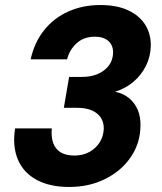

<svg xmlns="http://www.w3.org/2000/svg" viewBox="-20 -732 644 764"><path d="M255 12Q178 12 125.5 -16.5Q73 -45 51 -97.5Q29 -150 40 -221H186Q183 -186 192 -162Q201 -138 222 -125.5Q243 -113 276 -113Q310 -113 336 -127.5Q362 -142 377 -166Q392 -190 393 -221Q393 -247 380 -265.5Q367 -284 343.5 -293.5Q320 -303 286 -303H234L255 -426H307Q360 -426 394.5 -452.5Q429 -479 430 -523Q430 -553 410.5 -569.5Q391 -586 358 -586Q313 -586 284.5 -559.5Q256 -533 247 -496H102Q117 -564 156 -612.5Q195 -661 252.5 -686.5Q310 -712 379 -712Q446 -712 491 -690.5Q536 -669 558.5 -632.5Q581 -596 580 -549Q579 -507 561 -470.5Q543 -434 511.5 -407Q480 -380 438 -367Q471 -360 493.5 -341.5Q516 -323 528 -295Q540 -267 539 -231Q538 -162 500.5 -107Q463 -52 399 -20Q335 12 255 12Z"/></svg>

Font: DM Sans 20pt Black
Style: Italic
Weight: 900
Italic angle: -10°
Version: Version 4.004;gftools[0.9.30]